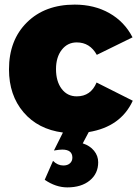

<svg xmlns="http://www.w3.org/2000/svg" viewBox="-20 -571 602 833"><path d="M19 -270Q19 -397 97 -474Q175 -551 304 -551Q389 -551 454.5 -514Q520 -477 555 -409L400 -333Q370 -387 313 -387Q273 -387 248 -355Q223 -323 223 -271Q223 -218 247.5 -185.5Q272 -153 313 -153Q374 -153 399 -213L556 -134Q504 -21 365 2L339 51Q370 61 388 83Q406 105 406 133Q406 182 369.5 212Q333 242 272 242Q222 242 174 209L210 127Q230 147 255 147Q273 147 283.5 137.5Q294 128 294 113Q294 78 250 78Q238 78 214 82L253 4Q145 -10 82 -84Q19 -158 19 -270Z"/></svg>

Font: Trueno
Style: ExBd
Weight: 800
Designer: Julieta Ulanovsky
Foundry: Julieta Ulanovsky
Version: Version 3.001b